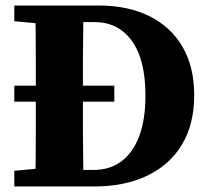

<svg xmlns="http://www.w3.org/2000/svg" viewBox="-20 -677 760 697"><path d="M395 -308H32V-366H395ZM32 0V-57L172 -70H189V0ZM108 0Q109 -51 109.5 -101.5Q110 -152 110 -204.5Q110 -257 110 -310V-350Q110 -402 110 -453Q110 -504 109.5 -555.5Q109 -607 108 -657H283Q283 -608 282 -556.5Q281 -505 281 -453.5Q281 -402 281 -350V-311Q281 -258 281 -206Q281 -154 282 -103Q283 -52 283 0ZM202 0V-60H319Q379 -60 421 -91.5Q463 -123 485.5 -183Q508 -243 508 -330Q508 -461 458.5 -529Q409 -597 322 -597H202V-657H337Q445 -657 523 -618Q601 -579 643 -506.5Q685 -434 685 -331Q685 -226 640.5 -152Q596 -78 514 -39Q432 0 320 0ZM32 -600V-657H189V-587H172Z"/></svg>

Font: Source Serif 4 18pt
Style: Bold
Weight: 700
Designer: Frank Grießhammer
Foundry: Adobe Systems Incorporated
Version: Version 4.004;hotconv 1.0.116;makeotfexe 2.5.65601